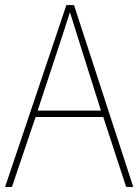

<svg xmlns="http://www.w3.org/2000/svg" viewBox="-20 -735 544 755"><path d="M476 0 386 -275H120L27 0H0L241 -715H271L504 0ZM282 -601Q276 -621 269.5 -641Q263 -661 255 -687Q248 -665 241 -643.5Q234 -622 227 -600L128 -300H377Z"/></svg>

Font: Noto Sans Lao UI SemCond Thin
Style: Regular
Weight: 100
Width: 4
Designer: Monotype Design Team
Foundry: Monotype Imaging Inc.
Version: Version 2.000; ttfautohint (v1.8.4.7-5d5b)